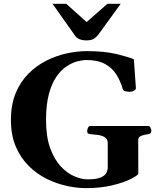

<svg xmlns="http://www.w3.org/2000/svg" viewBox="-20 -977 847 1012"><path d="M432.6 14.6Q386.2 14.6 332.8 3.2Q279.3 -8.3 227.1 -33.9Q174.8 -59.6 132.1 -101.6Q89.4 -143.6 63.5 -203.6Q37.6 -263.7 37.6 -344.7Q37.6 -425.3 62.5 -485.6Q87.4 -545.9 129.6 -588.4Q171.9 -630.9 224.1 -657.2Q276.4 -683.6 331.8 -695.6Q387.2 -707.5 437.5 -707.5Q532.7 -707.5 596.4 -691.7Q660.2 -675.8 685.5 -664.6L696.3 -513.2Q697.3 -504.9 686.3 -499.3Q675.3 -493.7 668.9 -493.7Q667.5 -493.7 666 -493.4Q664.6 -493.2 662.1 -493.2Q652.8 -493.2 640.6 -496.3Q628.4 -499.5 627 -507.3Q615.7 -548.3 594 -583.3Q572.3 -618.2 534.2 -639.4Q496.1 -660.6 436.5 -660.6Q415.5 -660.6 387.7 -653.6Q359.9 -646.5 331.1 -627.4Q302.2 -608.4 277.6 -573Q252.9 -537.6 237.8 -481.7Q222.7 -425.8 222.7 -344.7Q222.7 -255.4 244.9 -195.1Q267.1 -134.8 301.3 -98.9Q335.4 -63 372.8 -47.4Q410.2 -31.7 440.9 -31.7Q486.3 -31.7 509.3 -41Q532.2 -50.3 540 -64.9Q547.9 -79.6 547.9 -94.7V-222.7Q547.9 -243.7 533 -253.2Q518.1 -262.7 497.1 -265.6Q476.1 -268.6 457 -270Q446.8 -271 443.1 -274.2Q439.5 -277.3 439.5 -288.1Q439.5 -293.5 443.6 -303.2Q447.8 -313 456.1 -313H761.2Q769.5 -313 773.7 -303.2Q777.8 -293.5 777.8 -288.1Q777.8 -272 761.7 -270Q740.2 -267.6 724.4 -261.2Q708.5 -254.9 708.5 -238.8L709 -60.1Q701.7 -49.3 665 -31.5Q628.4 -13.7 568.8 0.5Q509.3 14.6 432.6 14.6ZM436.5 -764.2Q411.6 -764.2 397.2 -771.2Q382.8 -778.3 375.5 -789.1L256.8 -957H329.1L436.5 -860.8L546.4 -957H616.2L497.6 -793.5Q489.3 -782.2 475.6 -773.2Q461.9 -764.2 436.5 -764.2Z"/></svg>

Font: Gelasio
Style: Bold
Weight: 700
Designer: Eben Sorkin
Foundry: Eben Sorkin
Version: Version 1.008